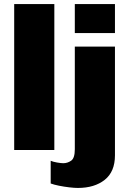

<svg xmlns="http://www.w3.org/2000/svg" viewBox="-20 -740 637 947"><path d="M50 0V-720H248V0ZM364 187Q347 187 321.5 184Q296 181 271 176Q246 171 230 165V53Q241 58 261 61.5Q281 65 292 65Q313 65 331 52.5Q349 40 349 -4V-510H547V26Q547 107 496.5 147Q446 187 364 187ZM349 -577V-720H547V-577Z"/></svg>

Font: Chivo Medium Black
Style: Regular
Weight: 900
Version: Version 2.002